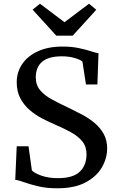

<svg xmlns="http://www.w3.org/2000/svg" viewBox="-20 -1002 634 1033"><path d="M288 11Q230 11 185 0.2Q140 -10.5 109 -21.8Q78 -33 62 -34.5L70 -215H133.5L151.5 -85Q166.5 -69.5 204.2 -56.5Q242 -43.5 291.5 -43.5Q373.5 -43.5 409.5 -78.5Q445.5 -113.5 445.5 -172Q445.5 -213.5 422.8 -241.5Q400 -269.5 360.2 -291.2Q320.5 -313 270 -334.5Q239.5 -347.5 204.8 -365.8Q170 -384 139.5 -410.2Q109 -436.5 89.5 -473Q70 -509.5 70 -559Q70 -614 99.5 -657.5Q129 -701 184.2 -726.2Q239.5 -751.5 316.5 -751.5Q364.5 -751.5 403 -743.5Q441.5 -735.5 468.5 -726.5Q495.5 -717.5 510 -715.5L504 -547.5H442.5L423.5 -671Q414 -680 383.2 -689.5Q352.5 -699 312.5 -699Q241 -699 206.8 -669.8Q172.5 -640.5 172.5 -586.5Q172.5 -544.5 195.8 -516.8Q219 -489 259 -467.2Q299 -445.5 350 -421.5Q384.5 -405 421 -385.8Q457.5 -366.5 488 -341.2Q518.5 -316 537.5 -282.2Q556.5 -248.5 556.5 -203Q556.5 -151.5 528.5 -102.2Q500.5 -53 441.2 -21Q382 11 288 11ZM195 -982 327 -882.5 459 -982 498 -949.5 371 -810H283L155.5 -950Z"/></svg>

Font: Merriweather
Style: Regular
Weight: 400
Designer: Eben Sorkin
Foundry: Eben Sorkin
Version: Version 2.100; ttfautohint (v1.7.19-72a1) -l 8 -r 50 -G 200 